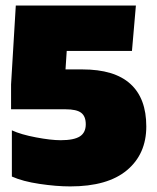

<svg xmlns="http://www.w3.org/2000/svg" viewBox="-20 -664 569 694"><path d="M233.9 9.8Q183.6 9.8 122.8 0.7Q62 -8.3 22.9 -25.9V-192.9Q55.7 -177.7 109.9 -167.5Q164.1 -157.2 199.2 -157.2Q247.1 -157.2 268.6 -170.9Q290 -184.6 290 -214.8Q290 -243.7 273.4 -256.3Q256.8 -269 216.8 -269H20V-358.9L37.1 -644H471.2L457 -480H221.2L216.8 -413.1H277.8Q393.6 -413.1 451.2 -360.8Q508.8 -308.6 508.8 -207Q508.8 -107.4 439 -48.8Q369.1 9.8 233.9 9.8Z"/></svg>

Font: Kanit ExtraBold
Style: Regular
Weight: 800
Designer: Katatrad Team
Foundry: CadsonDemak
Version: Version 1.000;PS 001.000;hotconv 1.0.88;makeotf.lib2.5.64775